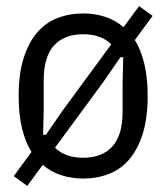

<svg xmlns="http://www.w3.org/2000/svg" viewBox="-20 -572 544 628"><path d="M252 12Q214 12 180 1Q146 -10 120 -33L69 36L25 4L83 -75Q63 -107 52 -152.5Q41 -198 41 -258Q41 -330 57 -381Q73 -432 101 -465Q129 -498 168 -513Q207 -528 252 -528Q290 -528 324 -517Q358 -506 384 -483L435 -552L479 -520L421 -441Q441 -409 452 -363.5Q463 -318 463 -258Q463 -186 447 -135Q431 -84 403 -51Q375 -18 336 -3Q297 12 252 12ZM130 -131 186 -212 344 -427Q311 -460 252 -460Q190 -460 156.5 -423Q123 -386 123 -310V-215L121 -131ZM160 -89Q193 -56 252 -56Q314 -56 347.5 -93Q381 -130 381 -206V-301L383 -385H374L318 -304Z"/></svg>

Font: IBM Plex Sans Condensed
Style: Regular
Weight: 400
Width: 3
Designer: Mike Abbink, Paul van der Laan, Pieter van Rosmalen
Foundry: Bold Monday
Version: Version 1.1